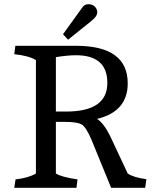

<svg xmlns="http://www.w3.org/2000/svg" viewBox="-20 -894 723 914"><path d="M342 -676Q588 -676 588 -497Q588 -363 442 -328Q474 -308 505 -245L588 -68Q616 -49 677 -41L671 0H509L417 -225Q391 -287 370.5 -300.5Q350 -314 283 -314H246V-68Q273 -51 349 -40L344 0H48L54 -40Q116 -47 151 -68V-608Q116 -629 48 -636L53 -676ZM246 -363H295Q491 -363 491 -499Q491 -631 342 -631Q302 -631 246 -622ZM370 -856Q381 -874 400.5 -874Q420 -874 431.5 -862.5Q443 -851 443 -834Q443 -817 416 -795L304 -705L280 -731Z"/></svg>

Font: Cambo
Style: Regular
Weight: 400
Designer: Carolina Giovagnoli, Andres Torresi
Foundry: Carolina Giovagnoli, Andres Torresi
Version: Version 2.001